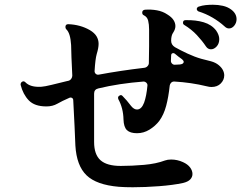

<svg xmlns="http://www.w3.org/2000/svg" viewBox="-20 -790 1040 810"><path d="M481 -2Q387 -10 345 -50.5Q303 -91 298 -176Q297 -207 294.5 -258.5Q292 -310 289 -367Q289 -374 283.5 -377Q278 -380 272 -377Q242 -364 222 -352.5Q202 -341 176 -341Q126 -341 101.5 -366.5Q77 -392 67 -432V-434Q67 -441 73 -445Q77 -447 79 -447Q83 -447 87 -443Q108 -421 155 -424Q169 -425 197.5 -432Q226 -439 263 -448L268 -449Q276 -451 280.5 -457.5Q285 -464 285 -471Q283 -513 281.5 -547.5Q280 -582 280 -600Q277 -650 260 -666Q256 -670 256 -676Q256 -688 268 -688Q319 -686 359 -663Q379 -651 387.5 -636.5Q396 -622 396 -605Q396 -588 388 -562Q382 -541 379 -490Q379 -483 384 -478.5Q389 -474 396 -475Q487 -492 589 -504Q597 -505 602.5 -511Q608 -517 608 -524Q609 -559 609 -595.5Q609 -632 609 -666Q609 -687 605 -703Q601 -719 586 -726Q580 -729 580 -737Q580 -747 591 -749Q617 -751 642 -746.5Q667 -742 686 -729Q704 -718 712 -705.5Q720 -693 720 -680Q720 -667 711 -653Q702 -641 702 -618Q702 -601 718 -591Q741 -578 771 -564Q801 -550 829 -542Q850 -537 870 -531.5Q890 -526 903 -515Q915 -505 920.5 -494Q926 -483 926 -472Q926 -453 911.5 -438Q897 -423 872 -423Q863 -423 852 -426Q819 -434 785 -439Q751 -444 716 -446H714Q707 -446 702 -441Q697 -436 696 -429Q691 -381 681 -343.5Q671 -306 652 -280Q635 -258 610.5 -243Q586 -228 558 -228Q529 -228 515.5 -241Q502 -254 501 -286Q500 -334 479 -372Q478 -374 478 -377Q478 -383 483 -386Q491 -392 497 -385Q515 -367 533 -343Q545 -328 558 -328Q577 -328 588 -357Q593 -371 596.5 -389Q600 -407 602 -429V-431Q602 -437 597 -441.5Q592 -446 586 -446Q482 -438 395 -417Q377 -413 377 -395V-191Q377 -138 404 -114Q431 -90 489 -90Q536 -90 587.5 -94.5Q639 -99 676 -113Q687 -117 702 -117Q728 -117 752 -106Q772 -97 782 -83.5Q792 -70 792 -56Q792 -43 782.5 -33Q773 -23 752 -18Q710 -9 651 -4.5Q592 0 540 0Q524 0 509 -0.5Q494 -1 481 -2ZM849 -594Q833 -618 810.5 -642Q788 -666 757 -685Q752 -688 752 -694Q752 -705 763 -705Q806 -706 839.5 -696Q873 -686 892 -661Q905 -642 905 -625Q905 -606 894 -594Q883 -582 870 -582Q857 -582 849 -594ZM927 -679Q905 -699 877 -715.5Q849 -732 817 -742Q810 -746 810 -753Q812 -760 818 -762Q833 -767 848 -768.5Q863 -770 878 -770Q900 -770 920 -765.5Q940 -761 955 -750Q978 -733 978 -709Q978 -694 968.5 -682Q959 -670 946 -670Q936 -670 927 -679ZM719 -517 739 -518Q755 -520 755 -529Q755 -534 748 -540Q741 -545 733 -551Q725 -557 717 -564Q713 -566 712 -566Q702 -566 702 -556L701 -533Q701 -526 706.5 -521Q712 -516 719 -517Z"/></svg>

Font: Zen Antique Soft
Style: Regular
Weight: 400
Designer: Yoshimichi Ohira
Foundry: Positype
Version: Version 1.001